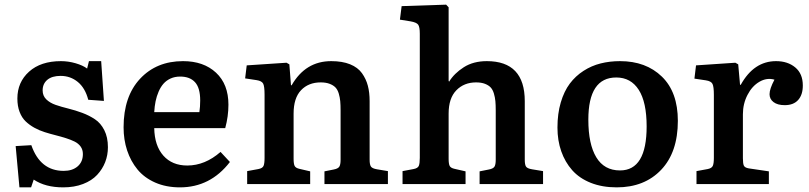

<svg xmlns="http://www.w3.org/2000/svg" viewBox="-20 -786 3457 820"><path d="M63 14.2 46.9 -162.1 113.8 -166Q151.9 -56.2 252 -56.2Q289.1 -56.2 311.5 -75.4Q334 -94.7 334 -127.9Q334 -146.5 324.5 -159.9Q314.9 -173.3 298.6 -181.4Q282.2 -189.5 261.5 -196Q240.7 -202.6 217.3 -208.5Q193.8 -214.4 170.7 -221.7Q147.5 -229 126.7 -240.5Q106 -252 89.6 -267.6Q73.2 -283.2 63.7 -308.1Q54.2 -333 54.2 -365.2Q54.2 -435.1 104.2 -480Q154.3 -524.9 240.2 -524.9Q271.5 -524.9 302.7 -515.9Q334 -506.8 352.1 -493.2L359.9 -524.9H412.1L423.8 -355L356.9 -359.9Q343.8 -410.2 312.3 -436Q280.8 -461.9 238.8 -461.9Q202.1 -461.9 182.1 -445.1Q162.1 -428.2 162.1 -399.9Q162.1 -377 177.5 -361.8Q192.9 -346.7 217.5 -338.1Q242.2 -329.6 272 -322.3Q301.8 -314.9 331.3 -304Q360.8 -293 385.5 -276.6Q410.2 -260.3 425.5 -230Q440.9 -199.7 440.9 -157.2Q440.9 -123.5 429.2 -93.5Q417.5 -63.5 394.8 -39.1Q372.1 -14.6 334.7 -0.2Q297.4 14.2 250 14.2Q173.3 14.2 124 -19L112.8 14.2Z M748.5 14.2Q689.5 14.2 642.8 -6.3Q596.2 -26.9 567.1 -62.3Q538.1 -97.7 522.9 -143.6Q507.8 -189.5 507.8 -242.2Q507.8 -374 578.1 -449.5Q648.4 -524.9 761.7 -524.9Q849.6 -524.9 902.6 -475.6Q955.6 -426.3 955.6 -338.9Q955.6 -289.1 941.9 -238.8H638.7Q640.1 -163.6 677.7 -121.3Q715.3 -79.1 779.8 -79.1Q855.5 -79.1 921.9 -137.2L961.9 -94.2Q878.4 14.2 748.5 14.2ZM638.7 -307.1H831.5Q835 -330.1 835 -356.9Q835 -410.6 813 -434.8Q791 -459 749.5 -459Q726.6 -459 708.5 -450.7Q690.4 -442.4 678.2 -428.5Q666 -414.6 657.5 -394.8Q648.9 -375 644.5 -353.5Q640.1 -332 638.7 -307.1Z M1035.6 0V-55.2L1083.5 -64Q1101.1 -67.4 1105.5 -77.4Q1109.9 -87.4 1109.9 -111.8V-381.8Q1109.9 -417 1104 -428.7Q1098.1 -440.4 1075.7 -443.8L1026.9 -451.2L1033.7 -506.8L1203.6 -518.1L1215.8 -511.2L1222.7 -421.9H1225.6Q1284.7 -524.9 1394.5 -524.9Q1441.9 -524.9 1475.1 -511.5Q1508.3 -498 1525.9 -473.4Q1543.5 -448.7 1551 -419.9Q1558.6 -391.1 1558.6 -354V-104Q1558.6 -83 1564.2 -74.7Q1569.8 -66.4 1589.8 -63L1636.7 -55.2V0H1365.7V-54.2L1404.8 -62Q1423.3 -65.4 1429 -74Q1434.6 -82.5 1434.6 -104V-314Q1434.6 -337.9 1433.1 -354Q1431.6 -370.1 1426.8 -386.5Q1421.9 -402.8 1412.8 -412.4Q1403.8 -421.9 1387.9 -428Q1372.1 -434.1 1349.6 -434.1Q1297.4 -434.1 1265.6 -400.6Q1233.9 -367.2 1233.9 -300.8V-107.9Q1233.9 -85.9 1238.5 -77.1Q1243.2 -68.4 1258.8 -64.9L1304.7 -54.2V0Z M1699.2 0V-55.2L1746.1 -64Q1764.2 -67.4 1768.6 -77.6Q1772.9 -87.9 1772.9 -111.8V-642.1Q1772.9 -670.9 1765.9 -680.7Q1758.8 -690.4 1733.4 -694.8L1688 -702.1L1695.3 -759.8L1885.3 -766.1L1896 -754.9V-440.9L1897.9 -437Q1919.9 -472.7 1960.7 -498.8Q2001.5 -524.9 2059.1 -524.9Q2221.2 -524.9 2221.2 -354V-104Q2221.2 -82.5 2226.6 -74.5Q2231.9 -66.4 2252 -63L2299.3 -55.2V0H2028.3V-54.2L2067.4 -62Q2085.9 -65.4 2091.6 -74Q2097.2 -82.5 2097.2 -104V-314Q2097.2 -337.9 2095.7 -354Q2094.2 -370.1 2089.4 -386.5Q2084.5 -402.8 2075.7 -412.4Q2066.9 -421.9 2051.3 -428Q2035.6 -434.1 2013.2 -434.1Q1961.9 -434.1 1929 -400.4Q1896 -366.7 1896 -300.8V-107.9Q1896 -85.9 1900.6 -77.1Q1905.3 -68.4 1921.4 -64.9L1968.3 -54.2V0Z M2613.8 14.2Q2551.8 14.2 2503.2 -5.1Q2454.6 -24.4 2423.8 -59.1Q2393.1 -93.8 2377 -139.9Q2360.8 -186 2360.8 -241.2Q2360.8 -300.8 2375 -348.6Q2389.2 -396.5 2413.6 -429Q2438 -461.4 2472.2 -483.4Q2506.3 -505.4 2545.2 -515.1Q2584 -524.9 2627.9 -524.9Q2738.8 -524.9 2806.9 -458.7Q2875 -392.6 2875 -270Q2875 -135.7 2803.7 -60.8Q2732.4 14.2 2613.8 14.2ZM2627.9 -58.1Q2741.7 -58.1 2741.7 -246.1Q2741.7 -349.6 2708 -402.3Q2674.3 -455.1 2611.8 -455.1Q2492.7 -455.1 2492.7 -274.9Q2492.7 -170.4 2526.6 -114.3Q2560.5 -58.1 2627.9 -58.1Z M2954.6 0V-55.2L3002.4 -64Q3019.5 -67.4 3024.2 -77.6Q3028.8 -87.9 3028.8 -111.8V-380.9Q3028.8 -416 3022.9 -427.7Q3017.1 -439.5 2994.6 -442.9L2945.8 -450.2L2952.6 -506.8L3120.6 -518.1L3132.8 -511.2L3140.6 -423.8H3143.6Q3199.7 -524.9 3294.4 -524.9Q3344.2 -524.9 3376.5 -498Q3408.7 -471.2 3408.7 -420.9Q3408.7 -381.3 3388.9 -359.1Q3369.1 -336.9 3331.5 -336.9Q3300.8 -336.9 3283.7 -349.9Q3266.6 -362.8 3266.6 -383.8Q3266.6 -406.2 3287.6 -445.8Q3254.9 -455.1 3223.4 -436.8Q3191.9 -418.5 3172.4 -380.6Q3152.8 -342.8 3152.8 -297.9V-109.9Q3152.8 -86.9 3157 -78.4Q3161.1 -69.8 3177.7 -66.9L3263.7 -54.2V0Z"/></svg>

Font: Literata Book SemiBold
Style: Regular
Weight: 600
Designer: Latin by Veronika Burian and Jose Scaglione. Greek by Irene Vlachou. Cyrillic by Vera Evstafieva
Foundry: TypeTogether
Version: Version 2.003;PS 002.003;hotconv 1.0.88;makeotf.lib2.5.64775